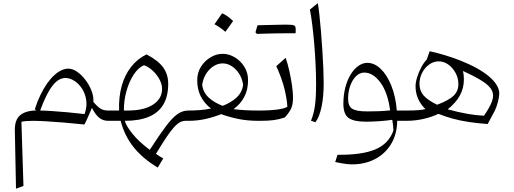

<svg xmlns="http://www.w3.org/2000/svg" viewBox="-20 -752 3201 1195"><path d="M386.7 -266.6Q415.5 -266.6 443.4 -248.5Q471.2 -230.5 491.2 -199.2Q511.2 -168 516.8 -127.4Q522.5 -86.9 506.3 -42Q457 -47.9 401.9 -53Q346.7 -58.1 300.3 -61Q253.9 -64 230 -64Q268.1 -168.5 305.9 -217.5Q343.8 -266.6 386.7 -266.6ZM404.8 -324.7Q383.8 -324.7 361.6 -314.2Q339.4 -303.7 316.9 -283.2Q294.4 -262.7 272.9 -232.2Q251.5 -201.7 231.9 -161.4Q212.4 -121.1 196.3 -71.3L207 -64.9Q157.7 -63.5 127.7 -49.1Q97.7 -34.7 84.7 -8.3Q71.8 18.1 72.3 56.6L79.6 422.4L126 405.3L113.3 5.9Q127 2.9 143.8 1.5Q160.6 0 183.6 0Q212.9 0 262.7 2.7Q312.5 5.4 375 10.5Q437.5 15.6 505.4 22.9Q516.1 2.9 528.8 -26.4Q541.5 -55.7 552.2 -80.6Q573.2 -39.1 596.9 -19.5Q620.6 0 653.8 0H654.3V-64H653.3Q624.5 -64 605 -76.4Q585.4 -88.9 560.5 -118.7Q561 -121.1 561.3 -123.8Q561.5 -126.5 561.5 -128.4Q561.5 -158.2 547.6 -192.1Q533.7 -226.1 510.5 -256.3Q487.3 -286.6 459.7 -305.7Q432.1 -324.7 404.8 -324.7Z M876.5 -346.2Q906.2 -335 931.6 -311Q957 -287.1 972.9 -257.3Q988.8 -227.5 988.8 -198.2Q988.8 -137.7 932.4 -100.8Q876 -64 775.4 -64H751Q750.5 -125.5 767.1 -185.1Q783.7 -244.6 812.5 -288.3Q841.3 -332 876.5 -346.2ZM892.1 -413.6Q835.9 -386.2 796.6 -336.7Q757.3 -287.1 737.8 -218.3Q718.3 -149.4 721.2 -64H654.3Q647 -64 643.3 -56.4Q639.6 -48.8 639.6 -33.2V-30.8Q639.6 -15.1 643.3 -7.6Q647 0 654.3 0Q675.8 0 693.6 0Q711.4 0 731 0Q754.9 92.8 811.3 163.6Q867.7 234.4 961.9 291L996.1 233.9Q983.4 227.1 971.2 219.5Q959 211.9 950.7 205.6Q989.3 141.6 1016.4 101.3Q1043.5 61 1064 38.8Q1084.5 16.6 1101.3 8.3Q1118.2 0 1136.2 0H1151.9V-64H1151.4Q1116.2 -64 1084.2 -41.5Q1052.2 -19 1012.2 34.2Q972.2 87.4 912.1 180.7Q844.2 129.9 804.7 80.8Q765.1 31.7 756.8 0Q846.2 0 906.2 -25.1Q966.3 -50.3 996.6 -101.3Q1026.9 -152.3 1026.9 -230.5Q1026.9 -287.1 997.1 -330.3Q967.3 -373.5 892.1 -413.6Z M1365.7 -357.4Q1394.5 -357.4 1421.6 -340.6Q1448.7 -323.7 1468 -293.7Q1487.3 -263.7 1493.2 -224.1Q1486.8 -176.3 1451.7 -144.3Q1416.5 -112.3 1365.7 -93.3Q1314.5 -112.3 1279.5 -144.3Q1244.6 -176.3 1238.3 -224.1Q1244.1 -263.7 1263.4 -293.7Q1282.7 -323.7 1309.8 -340.6Q1336.9 -357.4 1365.7 -357.4ZM1365.7 -417Q1327.6 -417 1291.3 -395.8Q1254.9 -374.5 1231.2 -337.4Q1207.5 -300.3 1207.5 -252.9Q1207.5 -194.8 1230.2 -151.1Q1252.9 -107.4 1293 -76.7Q1259.8 -69.3 1223.4 -66.7Q1187 -64 1151.9 -64Q1144.5 -64 1140.9 -56.4Q1137.2 -48.8 1137.2 -33.2V-30.8Q1137.2 -15.1 1140.9 -7.6Q1144.5 0 1151.9 0Q1208 0 1258.1 -11.2Q1308.1 -22.5 1356.9 -41.5Q1406.2 -23.4 1463.1 -11.7Q1520 0 1587.9 0H1588.4V-64H1587.9Q1543 -64 1505.1 -66.2Q1467.3 -68.4 1433.6 -72.8Q1476.1 -103.5 1500 -148.2Q1523.9 -192.9 1523.9 -252.9Q1523.9 -300.3 1500.2 -337.4Q1476.6 -374.5 1440.4 -395.8Q1404.3 -417 1365.7 -417ZM1362.3 -669.4Q1350.1 -651.4 1338.6 -634.8Q1327.1 -618.2 1314.9 -601.1Q1332.5 -591.8 1349.9 -579.8Q1367.2 -567.9 1382.3 -553.7Q1395 -570.8 1407 -587.6Q1418.9 -604.5 1430.7 -621.1Q1410.6 -640.6 1393.8 -652.1Q1377 -663.6 1362.3 -669.4Z M1770.5 -544.9Q1786.1 -544.9 1795.9 -544.9Q1805.7 -544.9 1811.3 -544.9Q1816.9 -544.9 1819.8 -544.9Q1820.3 -551.3 1820.3 -559.1Q1820.3 -566.9 1820.3 -571.8Q1820.3 -588.9 1810.1 -593.8Q1799.8 -598.6 1765.1 -598.6Q1732.4 -591.3 1699.7 -583.3Q1667 -575.2 1634.5 -567.1Q1602.1 -559.1 1569.8 -550.8Q1572.3 -548.3 1574.5 -545.9Q1576.7 -543.5 1579.1 -541Q1609.4 -542 1641.4 -543Q1673.3 -543.9 1705.8 -544.4Q1738.3 -544.9 1770.5 -544.9ZM1579.1 -541Q1610.4 -550.3 1641.4 -559.6Q1672.4 -568.8 1703.4 -578.9Q1734.4 -588.9 1765.1 -598.6Q1756.3 -598.6 1737.3 -598.4Q1718.3 -598.1 1692.9 -597.4Q1667.5 -596.7 1638.9 -596.2Q1610.4 -595.7 1583 -594.7Q1579.6 -584 1576.4 -573.2Q1573.2 -562.5 1569.8 -550.8Q1572.3 -548.3 1574.5 -545.9Q1576.7 -543.5 1579.1 -541ZM1588.4 0H1600.1Q1648.9 0 1682.9 -4.4Q1716.8 -8.8 1752.9 -21Q1782.2 -53.7 1793 -78.6Q1803.7 -103.5 1803.7 -146.5Q1803.7 -175.3 1797.4 -220.2Q1791 -265.1 1780.5 -311.8Q1770 -358.4 1757.8 -392.1L1699.7 -340.3Q1734.4 -263.7 1750 -200.9Q1765.6 -138.2 1768.6 -87.4Q1745.6 -74.7 1699.5 -69.3Q1653.3 -64 1602.5 -64H1588.4Q1581.1 -64 1577.4 -56.4Q1573.7 -48.8 1573.7 -33.2V-30.8Q1573.7 -15.1 1577.4 -7.6Q1581.1 0 1588.4 0Z M1958 -732.4 1908.7 -692.4Q1917 -651.4 1923.8 -595.5Q1930.7 -539.6 1936 -476.1Q1941.4 -412.6 1944.3 -348.9Q1947.3 -285.2 1947.3 -228.5Q1947.3 -145.5 1940.2 -94.2Q1933.1 -43 1915.5 -0.5L1943.4 8.8Q1968.3 -24.9 1981.4 -87.4Q1994.6 -149.9 1994.6 -233.9Q1994.6 -272.9 1992.4 -326.4Q1990.2 -379.9 1986.3 -439.2Q1982.4 -498.5 1977.8 -555.7Q1973.1 -612.8 1968 -659.2Q1962.9 -705.6 1958 -732.4Z M2246.6 -300.3Q2301.8 -300.3 2347.4 -238.8Q2393.1 -177.2 2408.2 -64.9Q2373.5 -61 2335.4 -59.8Q2297.4 -58.6 2264.6 -58.6Q2197.8 -58.6 2172.1 -75.2Q2146.5 -91.8 2146.5 -136.7Q2146.5 -182.1 2160.2 -219.2Q2173.8 -256.3 2196.5 -278.3Q2219.2 -300.3 2246.6 -300.3ZM2266.1 -360.8Q2237.3 -360.8 2210.4 -341.8Q2183.6 -322.8 2162.6 -288.6Q2141.6 -254.4 2129.4 -207.8Q2117.2 -161.1 2117.2 -105.5Q2117.2 -41.5 2149.4 -18.1Q2181.6 5.4 2256.8 5.4Q2297.4 5.4 2339.6 2.4Q2381.8 -0.5 2421.4 -6.3Q2424.3 11.7 2426.3 26.6Q2428.2 41.5 2428.7 60.1Q2399.9 142.1 2316.9 177.5Q2233.9 212.9 2080.6 211.4L2066.4 256.3Q2082.5 259.8 2100.3 263.2Q2118.2 266.6 2136.7 268.8Q2155.3 271 2171.9 271Q2251.5 271 2314.5 238Q2377.4 205.1 2414.3 144Q2451.2 83 2452.1 0H2508.3V-64H2449.7Q2442.4 -152.8 2415.3 -219.7Q2388.2 -286.6 2349.1 -323.7Q2310.1 -360.8 2266.1 -360.8Z M2654.3 -433.1 2636.2 -381.8Q2617.2 -361.8 2601.3 -331.8Q2585.4 -301.8 2575.9 -270.5Q2566.4 -239.3 2566.4 -215.3Q2566.4 -173.8 2582 -137.9Q2597.7 -102.1 2627.9 -72.8Q2610.8 -68.8 2583.5 -66.4Q2556.2 -64 2508.3 -64Q2502.4 -64 2498 -57.9Q2493.7 -51.8 2493.7 -33.2V-30.8Q2493.7 -12.7 2497.8 -6.3Q2502 0 2508.3 0Q2565.4 0 2617.4 -12.2Q2669.4 -24.4 2708.5 -43.5Q2752.9 -25.9 2798.6 -13.4Q2844.2 -1 2897 7.1Q2949.7 15.1 3015.1 20L3060.1 -64Q3071.3 -86.9 3079.3 -118.7Q3087.4 -150.4 3087.4 -169.9Q3087.4 -196.3 3071 -223.1Q3054.7 -250 3023.4 -276.4Q2992.2 -302.7 2947 -327.9Q2901.9 -353 2844.2 -375.5Q2801.3 -392.6 2752.4 -407.5Q2703.6 -422.4 2654.3 -433.1ZM2766.6 -71.3Q2818.8 -113.8 2843 -158.9Q2867.2 -204.1 2867.2 -257.8Q2867.2 -270.5 2866 -283.2Q2864.7 -295.9 2861.8 -310.1Q2939.9 -274.4 2984.1 -245.8Q3028.3 -217.3 3042 -188Q3055.7 -158.7 3042.2 -121.6Q3028.8 -84.5 2992.2 -31.7Q2941.9 -34.2 2888.2 -43.7Q2834.5 -53.2 2766.6 -71.3ZM2700.7 -100.1Q2641.1 -128.9 2616 -158.4Q2590.8 -188 2590.8 -229.5Q2590.8 -267.1 2607.4 -299.1Q2624 -331.1 2651.4 -350.6Q2678.7 -370.1 2710.4 -370.1Q2742.7 -370.1 2770.5 -350.1Q2798.3 -330.1 2815.7 -297.6Q2833 -265.1 2833 -228Q2833 -185.1 2803.2 -156.2Q2773.4 -127.4 2700.7 -100.1Z"/></svg>

Font: Pinar-VF-FD
Style: Regular
Weight: 300
Designer: Amin Abedi
Version: Version 3.0